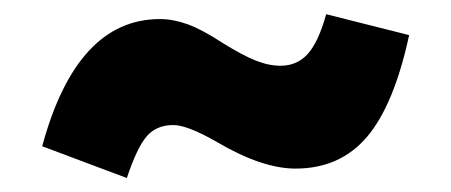

<svg xmlns="http://www.w3.org/2000/svg" viewBox="-20 -515 632 269"><path d="M39.1 -310.1Q87.4 -488.3 204.1 -488.3Q222.7 -488.3 242.9 -481Q263.2 -473.6 291.5 -455.1Q319.8 -437.5 338.1 -430.2Q356.4 -422.9 373 -422.9Q396.5 -422.9 411.4 -439.7Q426.3 -456.5 437 -495.1L553.2 -465.8Q532.2 -368.2 494.4 -323.5Q456.5 -278.8 394 -278.8Q347.2 -278.8 284.2 -315.9Q242.7 -339.8 222.7 -339.8Q199.2 -339.8 185.5 -324Q171.9 -308.1 157.7 -265.6Z"/></svg>

Font: Estedad-FD Black
Style: Regular
Weight: 900
Designer: Amin Abedi
Version: Version 7.3